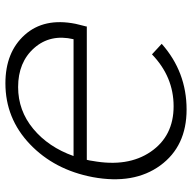

<svg xmlns="http://www.w3.org/2000/svg" viewBox="-20 -684 710 710"><g transform="rotate(90 335.0 -329.0)"><path d="M385 -664Q521 -664 592 -566.5Q663 -469 635 -317Q608 -175 513 -84.5Q418 6 288 6Q173 6 109 -65.5Q45 -137 68 -253Q70 -260 72 -269.5Q74 -279 76 -285.5Q78 -292 78 -295H571Q572 -299 573.5 -306Q575 -313 575 -316Q599 -447 541 -531.5Q483 -616 373 -616Q264 -616 181 -536L142 -572Q246 -664 385 -664ZM302 -41Q389 -41 456.5 -97Q524 -153 557 -246H125Q105 -160 157.5 -100.5Q210 -41 302 -41Z"/></g></svg>

Font: EauTest Semilight
Style: Italic
Weight: 300
Italic angle: -12°
Designer: Christian Thalmann (Catharsis Fonts)
Version: Version 0.001;PS 000.001;hotconv 1.0.88;makeotf.lib2.5.64775